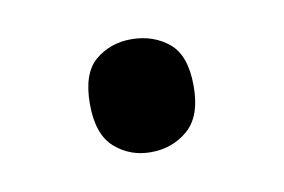

<svg xmlns="http://www.w3.org/2000/svg" viewBox="-33 -166 334 226"><g transform="rotate(-10 134.0 -53.5)"><path d="M72 -54Q72 -91 90 -106Q108 -121 133 -121Q159 -121 177.5 -106Q196 -91 196 -54Q196 -18 177.5 -2Q159 14 133 14Q108 14 90 -2Q72 -18 72 -54Z"/></g></svg>

Font: gurmukhi25
Style: Book
Weight: 400
Designer: Jelle Bosma - Monotype Design Team
Foundry: Monotype Imaging Inc.
Version: Version 2.003